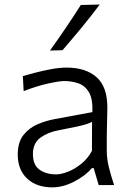

<svg xmlns="http://www.w3.org/2000/svg" viewBox="-20 -798 559 828"><path d="M206 10Q137.5 10 97 -28Q56.5 -66 56.5 -131.5Q56.5 -184.5 81.2 -215.8Q106 -247 143 -262.5Q180 -278 216.5 -284.5L378.5 -314.5Q380.5 -371 363.8 -399.8Q347 -428.5 318.5 -438.5Q290 -448.5 256.5 -448.5Q235.5 -448.5 186.2 -437.5Q137 -426.5 82 -405L78.5 -470Q101 -476.5 133.8 -485Q166.5 -493.5 201.8 -500Q237 -506.5 267.5 -506.5Q349 -506.5 396 -465.5Q443 -424.5 443 -334Q443 -312 441.8 -277.8Q440.5 -243.5 440.5 -211V-146.5Q440.5 -114 449.2 -78Q458 -42 472 0H405.5L384 -73H376.5Q347 -39 299.2 -14.5Q251.5 10 206 10ZM222 -46Q244 -46 273.2 -57.5Q302.5 -69 330.5 -91.5Q358.5 -114 376.5 -147.5L377 -272.5Q368.5 -268 354.5 -263.2Q340.5 -258.5 312.5 -252.2Q284.5 -246 234 -236.5Q187 -228 154.5 -204.5Q122 -181 122 -134Q122 -86 150.8 -66Q179.5 -46 222 -46ZM195.5 -580Q231 -629.5 264.2 -678.5Q297.5 -727.5 328.5 -776.5L410 -778.5Q372.5 -728 332 -679Q291.5 -630 249.5 -581.5Z"/></svg>

Font: Commissioner Flair Light
Style: Regular
Weight: 300
Designer: Kostas Bartsokas
Foundry: Kostas Bartsokas
Version: Version 1.000; ttfautohint (v1.8.3)